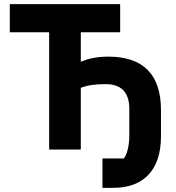

<svg xmlns="http://www.w3.org/2000/svg" viewBox="-20 -718 847 922"><path d="M472 184H524C669 184 753 99 753 -63V-189C753 -359 669 -446 501 -446C446 -446 405 -437 373 -423H368V-563H557V-698H27V-563H216V0H368V-296C397 -308 434 -314 487 -314C563 -314 601 -274 601 -195V-69C601 -19 591 21 575 43H472Z"/></svg>

Font: LVC Sans
Style: Bold
Weight: 700
Designer: Mike Abbink, Paul van der Laan, Pieter van Rosmalen
Foundry: Bold Monday
Version: Version 3.0